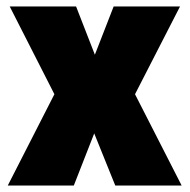

<svg xmlns="http://www.w3.org/2000/svg" viewBox="-20 -573 586 593"><path d="M10 -553H215L273 -404L331 -553H536L397 -282L541 0H336L271 -161L208 0H4L148 -282Z"/></svg>

Font: Noto Sans Display Black Narrow
Style: Regular
Weight: 900
Width: 4
Designer: Monotype Design team
Foundry: Monotype Imaging Inc.
Version: Version 1.000